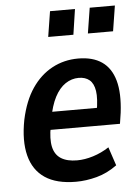

<svg xmlns="http://www.w3.org/2000/svg" viewBox="-52 -753 585 805"><g transform="rotate(-5 240.5 -351.0)"><path d="M236 10Q154 10 105.5 -22.5Q57 -55 41 -117.5Q25 -180 42 -268Q59 -347 94 -398.5Q129 -450 179 -477Q229 -504 289 -504Q350 -504 388.5 -477.5Q427 -451 442 -397.5Q457 -344 447 -262L440 -216H132L143 -291H365L347 -273Q357 -330 352 -362Q347 -394 329.5 -408.5Q312 -423 284 -423Q254 -423 228 -405.5Q202 -388 183.5 -352.5Q165 -317 155 -261L150 -231Q140 -178 147.5 -144.5Q155 -111 180.5 -95Q206 -79 248 -79Q280 -79 315.5 -90Q351 -101 383 -122L409 -44Q368 -14 323 -2Q278 10 236 10ZM339 -605 356 -712H462L445 -605ZM172 -605 189 -712H294L278 -605Z"/></g></svg>

Font: Nunito Sans 10pt Condensed
Style: Bold Italic
Weight: 700
Width: 3
Italic angle: -9°
Designer: Vernon Adams
Foundry: Vernon Adams
Version: Version 3.101;gftools[0.9.27]